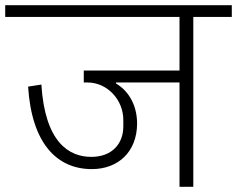

<svg xmlns="http://www.w3.org/2000/svg" viewBox="-40 -718 911 738"><path d="M313 -68C414 -68 486 -134 487 -242C487 -320 449 -372 406 -397V-401H650V0H703V-653H851V-698H-20V-653H650V-447H282V-401H296C373 -401 434 -334 434 -257V-232C434 -166 391 -115 311 -115C225 -115 133 -171 119 -393L68 -385C82 -165 180 -68 313 -68Z"/></svg>

Font: IBM Plex Devanagari Light
Style: Regular
Weight: 300
Designer: Mike Abbink, Paul van der Laan, Pieter van Rosmalen, Erin McLaughlin
Foundry: Bold Monday
Version: Version 1.0